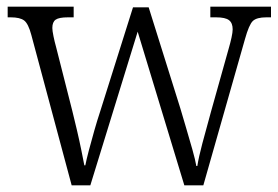

<svg xmlns="http://www.w3.org/2000/svg" viewBox="-20 -556 834 576"><path d="M74 -451Q65 -485 52.5 -494.5Q40 -504 12 -504H3V-536H201V-504H184Q157 -504 147 -497Q137 -490 137 -472Q137 -464 140.5 -447Q144 -430 148 -416L197 -223Q203 -199 210.5 -167Q218 -135 224 -105.5Q230 -76 233 -60H236Q239 -76 246.5 -104.5Q254 -133 263 -164.5Q272 -196 280 -220L379 -534H426L521 -231Q528 -207 538 -173.5Q548 -140 557 -108Q566 -76 569 -58H572Q576 -84 587 -125.5Q598 -167 613 -221L666 -410Q671 -427 674.5 -443Q678 -459 678 -468Q678 -487 667 -495.5Q656 -504 628 -504H611V-536H793V-504H779Q750 -504 738.5 -493Q727 -482 715 -439L590 0H533L393 -461L251 0H195Z"/></svg>

Font: Noto Serif Tamil SemiCondensed Light
Style: Regular
Weight: 300
Width: 4
Designer: Indian Type Foundry, Tom Grace, and the Monotype Design Team
Foundry: Monotype Imaging Inc.
Version: Version 2.004; ttfautohint (v1.8.4.7-5d5b)